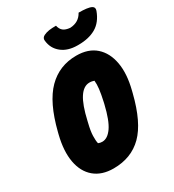

<svg xmlns="http://www.w3.org/2000/svg" viewBox="-226 -1074 1104 1220"><g transform="rotate(-30 326.0 -464.5)"><path d="M395 -720Q483 -720 536 -673Q589 -626 604 -543Q619 -460 591 -350L587 -334Q540 -145 457 -62.5Q374 20 244 20Q158 20 104.5 -25Q51 -70 36 -151.5Q21 -233 48 -342L52 -358Q100 -549 185 -634.5Q270 -720 395 -720ZM247 -312Q234 -260 233 -225Q232 -190 237 -169Q245 -166 251 -164.5Q257 -163 266 -163Q305 -163 338 -210Q371 -257 396 -363L399 -376Q411 -430 415 -464.5Q419 -499 416 -524Q409 -526 401.5 -528Q394 -530 382 -530Q339 -530 306.5 -480.5Q274 -431 250 -325ZM545 -949Q577 -949 601.5 -946Q626 -943 640 -935Q657 -925 649 -902Q623 -832 571 -802Q519 -772 443 -772H436Q365 -772 320.5 -807.5Q276 -843 270 -902Q267 -923 288 -934Q307 -943 327.5 -946Q348 -949 379 -949Q385 -922 401.5 -908.5Q418 -895 451 -892Q516 -895 545 -949Z"/></g></svg>

Font: Recursive Mn Csl St Blk
Style: Italic
Weight: 900
Italic angle: -15°
Monospace: yes
Version: Version 1.079;hotconv 1.0.112;makeotfexe 2.5.65598; ttfautoh